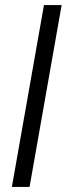

<svg xmlns="http://www.w3.org/2000/svg" viewBox="-20 -740 264 760"><path d="M27 0 154 -720H224L97 0Z"/></svg>

Font: DM Sans 16pt Light
Style: Italic
Weight: 300
Italic angle: -10°
Version: Version 4.004;gftools[0.9.30]